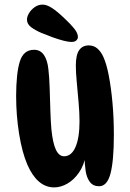

<svg xmlns="http://www.w3.org/2000/svg" viewBox="-20 -814 564 833"><path d="M410 -6Q384 -6 370 -24.5Q356 -43 351.5 -72.5Q347 -102 347 -135L352 -139Q344 -96 322.5 -65Q301 -34 272.5 -17.5Q244 -1 215 -1Q178 -1 149 -26Q120 -51 99 -99Q76 -152 63 -232.5Q50 -313 50 -398Q50 -444 54 -483Q58 -522 66 -547Q74 -573 89.5 -585.5Q105 -598 128 -598Q155 -598 170.5 -575.5Q186 -553 190 -513Q194 -480 195.5 -431.5Q197 -383 198.5 -334.5Q200 -286 203 -253Q209 -193 222.5 -164.5Q236 -136 258 -136Q290 -136 307.5 -176Q325 -216 325 -288Q325 -324 321 -369.5Q317 -415 313 -458Q309 -501 309 -529Q309 -576 323.5 -596.5Q338 -617 365 -617Q387 -617 402.5 -603.5Q418 -590 428 -568Q442 -538 452 -486Q462 -434 468 -368Q474 -302 474 -229Q474 -117 459.5 -61.5Q445 -6 410 -6ZM318 -654Q318 -645 311 -638.5Q304 -632 290 -632Q277 -632 255.5 -637.5Q234 -643 209 -652Q184 -661 160 -671Q132 -683 114.5 -696.5Q97 -710 97 -729Q97 -742 106 -757Q115 -772 130.5 -783Q146 -794 165 -794Q183 -794 206 -779Q229 -764 259 -735Q286 -710 302 -690Q318 -670 318 -654Z"/></svg>

Font: DynaPuff Condensed
Style: Regular
Weight: 400
Width: 3
Designer: Toshi Omagari, Jennifer Daniel
Foundry: Google Fonts
Version: Version 2.000